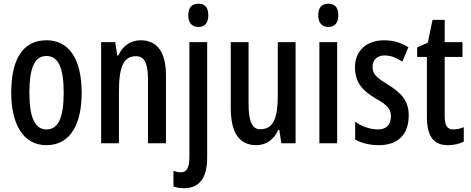

<svg xmlns="http://www.w3.org/2000/svg" viewBox="-20 -765 2512 1025"><path d="M416 -270C416 -453 346 -550 229 -550C98 -550 40 -444 40 -270C40 -107 101 10 227 10C360 10 416 -108 416 -270ZM137 -270C137 -402 164 -466 228 -466C292 -466 320 -402 320 -270C320 -138 292 -74 228 -74C165 -74 137 -140 137 -270Z M731 -550C680 -550 635 -522 612 -469H606L595 -540H520V0H615V-275C615 -410 640 -465 706 -465C753 -465 770 -423 770 -341V0H866V-363C866 -488 818 -550 731 -550Z M985 -683C985 -643 1005 -621 1040 -621C1074 -621 1092 -643 1092 -683C1092 -723 1076 -745 1040 -745C1003 -745 985 -724 985 -683ZM963 240C1043 239 1086 188 1086 75V-540H991V74C991 130 977 155 945 155C933 155 920 152 906 147V230C923 237 942 240 963 240Z M1558 -540H1463V-256C1463 -135 1440 -75 1369 -75C1326 -75 1307 -118 1307 -210V-540H1212V-188C1212 -66 1251 10 1348 10C1400 10 1442 -19 1465 -71H1471L1482 0H1558Z M1733 -745C1697 -745 1679 -724 1679 -683C1679 -643 1699 -621 1733 -621C1768 -621 1786 -643 1786 -683C1786 -723 1770 -745 1733 -745ZM1780 -540H1685V0H1780Z M2162 -149C2162 -233 2115 -273 2050 -314C1986 -353 1969 -371 1969 -408C1969 -445 1993 -469 2033 -469C2069 -469 2098 -455 2128 -436L2160 -513C2119 -538 2078 -550 2030 -550C1937 -550 1875 -494 1875 -406C1875 -323 1917 -280 1986 -239C2052 -203 2067 -180 2067 -143C2067 -100 2042 -74 1999 -74C1953 -74 1907 -92 1876 -116V-20C1909 -2 1951 10 2002 10C2102 10 2162 -44 2162 -149Z M2401 -74C2364 -74 2354 -98 2354 -148V-461H2449V-540H2354V-659H2289L2264 -537L2207 -512V-461H2259V-142C2259 -40 2293 10 2371 10C2403 10 2432 3 2456 -9V-86C2436 -78 2418 -74 2401 -74Z"/></svg>

Font: Noto Sans Malayalam ExtraCondensed Medium
Style: Regular
Weight: 500
Width: 2
Designer: Jelle Bosma - Monotype Design Team
Foundry: Monotype Imaging Inc.
Version: Version 2.104